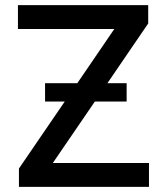

<svg xmlns="http://www.w3.org/2000/svg" viewBox="-20 -727 649 747"><path d="M53.7 -71.3 231.9 -332H155.3V-403.3H280.8L424.8 -614.3H49.8V-707H556.6V-635.7L397.9 -403.3H472.7V-332H349.1L185.5 -92.8H559.6V0H53.7Z"/></svg>

Font: Pretendard JP Medium
Style: Regular
Weight: 500
Designer: Base glyphs from Inter by Rasmus Andersson; Hangeul glyphs from Noto Sans CJK(Source Han Sans) by Jang Soo-young and Kan
Foundry: Kil Hyung-jin
Version: Version 1.309